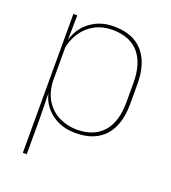

<svg xmlns="http://www.w3.org/2000/svg" viewBox="-124 -588 762 854"><g transform="rotate(20 257.0 -161.5)"><path d="M270 9.5Q220 9.5 180.2 -11Q140.5 -31.5 117 -68.5Q93.5 -105.5 93 -155.5H87L98 -172Q101 -117.5 125.2 -80.8Q149.5 -44 187.8 -25.5Q226 -7 271 -7Q351 -7 394 -55.5Q437 -104 437 -196V-288.5Q437 -381 394.2 -429.8Q351.5 -478.5 269.5 -478.5Q223.5 -478.5 187 -459Q150.5 -439.5 127 -404.5Q103.5 -369.5 96 -323L87 -341.5H92.5Q97.5 -384 120.2 -418.8Q143 -453.5 181.5 -474.2Q220 -495 271.5 -495Q361 -495 408.2 -441.8Q455.5 -388.5 455.5 -288.5V-196Q455.5 -96 407.8 -43.2Q360 9.5 270 9.5ZM81 172V-485.5H99.5L97.5 -356L98 -346.5V-138L97 -130.5L99.5 0V172Z"/></g></svg>

Font: Anek Odia Thin
Style: Regular
Weight: 250
Version: Version 1.003